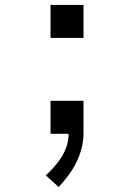

<svg xmlns="http://www.w3.org/2000/svg" viewBox="-20 -540 540 775"><path d="M184 -387V-520H317V-387ZM217 215 165 168Q183 151 199.5 132.5Q216 114 229 93Q242 72 249.5 48.5Q257 25 257 0H184V-133H317V0Q317 30 309 60Q301 90 287.5 117Q274 144 255.5 168.5Q237 193 217 215Z"/></svg>

Font: Iosevka SS04
Style: Regular
Weight: 400
Monospace: yes
Designer: Belleve Invis
Foundry: Belleve Invis
Version: Version 19.0.0; ttfautohint (v1.8.4)